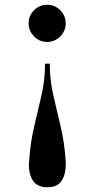

<svg xmlns="http://www.w3.org/2000/svg" viewBox="-20 -550 394 808"><path d="M178.5 -373.5Q146 -373.5 123.2 -396.8Q100.5 -420 100.5 -452Q100.5 -484 123.2 -507Q146 -530 178.5 -530Q210.5 -530 233.5 -507Q256.5 -484 256.5 -452Q256.5 -420 233.5 -396.8Q210.5 -373.5 178.5 -373.5ZM179.5 238Q137.5 238 119.5 211.2Q101.5 184.5 101.5 145.5Q101.5 141 101.8 136.5Q102 132 102.5 127Q108 48 124.2 -19.5Q140.5 -87 155 -150.8Q169.5 -214.5 169.5 -282H189.5Q189.5 -214.5 204 -150.8Q218.5 -87 234.8 -19.5Q251 48 256.5 127Q256.5 132 256.5 136.5Q256.5 141 256.5 145.5Q256.5 184.5 239 211.2Q221.5 238 179.5 238Z"/></svg>

Font: Bodoni Moda SemiBold
Style: Regular
Weight: 600
Designer: Owen Earl
Foundry: indestructible type
Version: Version 2.005; ttfautohint (v1.8.4.7-5d5b)